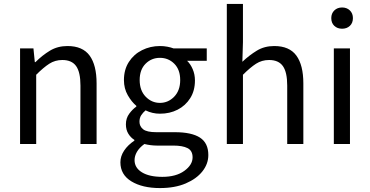

<svg xmlns="http://www.w3.org/2000/svg" viewBox="-20 -732 1881 976"><path d="M82 0V-486H150L157 -416H160Q195 -451 234 -474.5Q273 -498 323 -498Q400 -498 435.5 -449.5Q471 -401 471 -308V0H389V-297Q389 -365 367 -396Q345 -427 297 -427Q260 -427 230.5 -408Q201 -389 164 -352V0Z M793 224Q704 224 648 190Q592 156 592 93Q592 62 611 33.5Q630 5 663 -17V-21Q645 -32 632.5 -52Q620 -72 620 -100Q620 -131 637 -154Q654 -177 673 -190V-194Q649 -214 629.5 -248Q610 -282 610 -325Q610 -378 635 -417Q660 -456 702 -477Q744 -498 793 -498Q813 -498 831 -494.5Q849 -491 862 -486H1031V-423H931Q948 -407 959.5 -380.5Q971 -354 971 -323Q971 -271 947 -233Q923 -195 883 -174.5Q843 -154 793 -154Q754 -154 720 -171Q707 -160 698 -146.5Q689 -133 689 -113Q689 -90 707.5 -75Q726 -60 775 -60H869Q954 -60 996.5 -32.5Q1039 -5 1039 56Q1039 101 1009 139Q979 177 924 200.5Q869 224 793 224ZM793 -209Q835 -209 865.5 -240.5Q896 -272 896 -325Q896 -378 866 -408Q836 -438 793 -438Q750 -438 720 -408Q690 -378 690 -325Q690 -272 720.5 -240.5Q751 -209 793 -209ZM805 167Q875 167 917 136.5Q959 106 959 68Q959 34 933.5 21Q908 8 861 8H777Q763 8 746.5 6Q730 4 714 0Q688 19 676 40Q664 61 664 82Q664 121 701.5 144Q739 167 805 167Z M1133 0V-712H1215V-518L1212 -418Q1247 -451 1285.5 -474.5Q1324 -498 1374 -498Q1451 -498 1486.5 -449.5Q1522 -401 1522 -308V0H1440V-297Q1440 -365 1418 -396Q1396 -427 1348 -427Q1311 -427 1281.5 -408Q1252 -389 1215 -352V0Z M1677 0V-486H1759V0ZM1719 -586Q1695 -586 1679.5 -600.5Q1664 -615 1664 -640Q1664 -664 1679.5 -679Q1695 -694 1719 -694Q1743 -694 1758.5 -679Q1774 -664 1774 -640Q1774 -615 1758.5 -600.5Q1743 -586 1719 -586Z"/></svg>

Font: .
Style: 
Weight: 400
Designer: Paul D. Hunt, Dalton Maag
Foundry: Dalton Maag Ltd
Version: Version 1.200